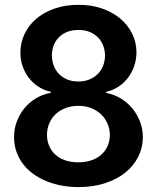

<svg xmlns="http://www.w3.org/2000/svg" viewBox="-20 -757 644 787"><path d="M301.5 9.9Q266.3 9.9 233 3.7Q199.6 -2.5 170.3 -14.4Q141 -26.3 116.7 -43.9Q92.3 -61.4 74.8 -84.3Q57.2 -107.2 47.4 -135.1Q37.6 -163 37.6 -195.7Q37.6 -228.7 48.7 -258.3Q59.7 -288 78.8 -311.8Q98 -335.6 124.3 -352.1Q150.6 -368.6 181.1 -375Q182.9 -375.4 184.5 -375.5Q186.1 -375.7 187.9 -376.1V-381Q186.1 -381.4 184.5 -381.7Q182.9 -382.1 181.1 -382.5Q155.5 -389.2 133.9 -404.1Q112.2 -419 96.6 -440Q81 -460.9 72.3 -486.7Q63.6 -512.4 63.6 -541.2Q63.6 -581.3 80.3 -617Q96.9 -652.7 127.8 -679.3Q158.7 -706 202.8 -721.6Q246.8 -737.2 301.5 -737.2Q351.9 -737.6 395.2 -723.2Q438.6 -708.8 470.5 -682.9Q502.5 -657 520.8 -620.9Q539.1 -584.9 539.4 -542.3Q539.1 -513.8 530.5 -487.9Q522 -462 506.6 -440.9Q491.1 -419.7 469.6 -404.5Q448.2 -389.2 422.2 -382.5Q420.5 -382.1 418.9 -381.7Q417.3 -381.4 415.5 -381V-376.1Q417.3 -375.7 418.9 -375.5Q420.5 -375.4 422.2 -374.6Q451 -368.3 476.9 -352.3Q502.8 -336.3 522.4 -312.7Q541.9 -289.1 553.6 -259.1Q565.3 -229 565.7 -195Q565.3 -151.3 546.3 -113.8Q527.3 -76.3 492.7 -48.8Q458.1 -21.3 409.4 -5.7Q360.8 9.9 301.5 9.9ZM301.5 -422.9Q324.6 -422.9 344.3 -430.4Q364 -437.9 378.7 -451.9Q393.5 -465.9 401.8 -485.6Q410.2 -505.3 410.5 -529.8Q410.2 -550.8 403.1 -569.6Q396 -588.4 382.3 -602.8Q368.6 -617.2 348.4 -625.7Q328.1 -634.2 301.5 -634.2Q275.9 -634.2 255.9 -626.4Q235.8 -618.6 221.8 -604.6Q207.7 -590.6 200.3 -571.4Q192.8 -552.2 192.8 -529.8Q192.8 -508.9 199.8 -489.5Q206.7 -470.2 220.2 -455.4Q233.7 -440.7 254.1 -431.8Q274.5 -422.9 301.5 -422.9ZM301.5 -91.6Q329.5 -91.6 353.2 -99.4Q376.8 -107.2 393.8 -121.8Q410.9 -136.4 420.5 -157.1Q430 -177.9 430.4 -204.2Q430 -228.3 420.8 -250Q411.6 -271.7 394.9 -287.8Q378.2 -304 354.4 -313.6Q330.6 -323.2 301.5 -323.2Q273.1 -323.2 249.5 -314.3Q225.9 -305.4 208.8 -289.8Q191.8 -274.1 182.2 -252.1Q172.6 -230.1 172.6 -204.2Q172.6 -181.8 180.4 -161.6Q188.2 -141.3 204.2 -125.7Q220.2 -110.1 244.5 -100.9Q268.8 -91.6 301.5 -91.6Z"/></svg>

Font: Linik Sans SemiBold
Style: Regular
Weight: 600
Designer: Rasmus Andersson (font), Cristiano Sobral (main changes)
Foundry: rsms
Version: Version 3.018;June 1, 2022;FontCreator 14.0.0.2814 64-bit; t